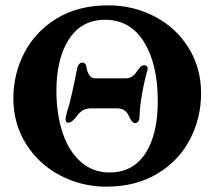

<svg xmlns="http://www.w3.org/2000/svg" viewBox="-20 -684 802 718"><path d="M30 -316Q30 -408 71.5 -487.5Q113 -567 193 -615.5Q273 -664 385 -664Q478 -664 558 -622.5Q638 -581 685 -505.5Q732 -430 732 -335Q732 -243 690.5 -163Q649 -83 568.5 -34.5Q488 14 377 14Q285 14 205 -28Q125 -70 77.5 -145.5Q30 -221 30 -316ZM570 -306Q570 -444 518.5 -527Q467 -610 373 -610Q285 -610 238 -537.5Q191 -465 191 -345Q191 -256 214.5 -186.5Q238 -117 283 -78Q328 -39 389 -39Q477 -39 523.5 -110Q570 -181 570 -306ZM461 -252Q449 -279 415 -279H325Q303 -279 290.5 -272Q278 -265 266 -248Q261 -241 252 -233Q243 -225 235 -225Q225 -225 225 -239Q225 -244 231 -268Q238 -284 250.5 -341Q263 -398 268 -426Q273 -450 289 -450Q301 -450 304 -430Q306 -415 314 -403Q322 -391 338 -391H450Q475 -391 491 -416Q499 -428 505.5 -434Q512 -440 520 -440Q526 -440 530 -435Q534 -430 531 -420Q520 -383 511.5 -334.5Q503 -286 502 -253Q502 -240 498.5 -232Q495 -224 484 -224Q473 -224 461 -252Z"/></svg>

Font: EB Garamond
Style: Bold
Weight: 700
Designer: Georg Duffner and Octavio Pardo
Foundry: Georg Duffner
Version: Version 1.000; ttfautohint (v1.6)